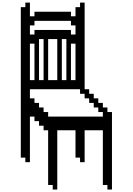

<svg xmlns="http://www.w3.org/2000/svg" viewBox="-20 -1449 1040 1504"><path d="M142.9 -1392.9V-214.3H178.6V-178.6H214.3V-535.7H250V-500H285.7V-464.3H321.4V-428.6H357.1V0H392.9V35.7H428.6V-428.6H571.4V-214.3H607.1V-178.6H642.9V-428.6H785.7V0H821.4V35.7H857.1V-571.4H821.4V-607.1H785.7V-642.9H750V-678.6H714.3V-714.3H678.6V-750H642.9V-1428.6H607.1V-1392.9H571.4V-1321.4H535.7V-1357.1H250V-1321.4H214.3V-1428.6H178.6V-1392.9ZM535.7 -1285.7V-1250H571.4V-1178.6H535.7V-1214.3H250V-1178.6H214.3V-1250H250V-1285.7ZM571.4 -821.4H535.7V-1107.1H571.4ZM321.4 -1142.9V-821.4H285.7V-1142.9ZM428.6 -1142.9V-821.4H357.1V-1142.9ZM500 -1142.9V-821.4H464.3V-1142.9ZM250 -821.4H214.3V-1107.1H250ZM214.3 -678.6V-750H607.1V-714.3H642.9V-678.6H678.6V-642.9H714.3V-607.1H750V-571.4H785.7V-535.7H357.1V-571.4H321.4V-607.1H285.7V-642.9H250V-678.6Z"/></svg>

Font: Gossip Icons High Pixel
Style: Regular
Weight: 500
Designer: Deborah Khodanovich
Version: Version 1.001;Glyphs 3.3.1 (3343)